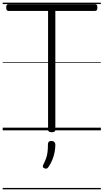

<svg xmlns="http://www.w3.org/2000/svg" viewBox="-20 -968 769 1426"><path d="M364 14Q337 14 337 -5V-887H42Q35 -887 30.5 -892.5Q26 -898 26 -912Q26 -926 30.5 -931.5Q35 -937 42 -937H686Q695 -937 699 -931.5Q703 -926 703 -913Q703 -899 699 -893Q695 -887 686 -887H391V-5Q391 5 385 9.5Q379 14 364 14ZM310 282Q300 278 298.5 271.5Q297 265 303 252Q316 226 323 206Q330 186 333 162Q336 138 336 103Q336 92 342 85.5Q348 79 361 79Q376 79 383.5 87Q391 95 391 106Q391 133 385.5 162Q380 191 369 218Q358 245 342 269Q336 279 329 283Q322 287 310 282ZM0 428H729V438H0ZM0 -20H729V0H0ZM0 -505H729V-500H0ZM0 -948H729V-938H0Z"/></svg>

Font: Playwrite US Modern Guides
Style: Regular
Weight: 400
Designer: Veronika Burian, José Scaglione
Foundry: TypeTogether
Version: Version 1.003